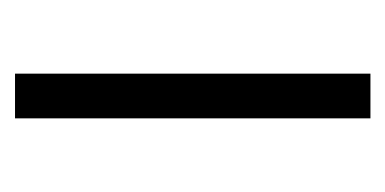

<svg xmlns="http://www.w3.org/2000/svg" viewBox="-152 -374 525 262"><g transform="rotate(90 111.0 -242.5)"><path d="M80 0V-485H141V0Z"/></g></svg>

Font: Nunito Sans 12pt Light
Style: Regular
Weight: 300
Designer: Vernon Adams
Foundry: Vernon Adams
Version: Version 3.101;gftools[0.9.27]